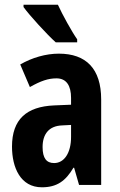

<svg xmlns="http://www.w3.org/2000/svg" viewBox="-20 -786 509 816"><path d="M226 -766H80V-756C105 -721 181 -638 217 -606H308V-619C286 -650 245 -724 226 -766ZM230 -558C175 -558 116 -541 66 -512L107 -416C153 -442 185 -453 220 -453C263 -453 282 -421 282 -370V-341L210 -338C93 -333 31 -279 31 -163C31 -74 67 10 158 10C222 10 259 -17 292 -73H295L316 0H410V-363C410 -494 346 -558 230 -558ZM244 -253 282 -255V-204C282 -136 253 -93 210 -93C178 -93 161 -113 161 -161C161 -216 188 -251 244 -253Z"/></svg>

Font: Noto Sans Tamil ExtraCondensed
Style: Bold
Weight: 700
Width: 2
Designer: Jelle Bosma - Monotype Design Team
Foundry: Monotype Imaging Inc.
Version: Version 2.004